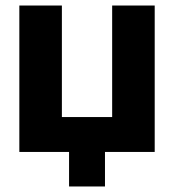

<svg xmlns="http://www.w3.org/2000/svg" viewBox="-20 -550 630 695"><path d="M230 125V0H50V-530H204V-126.3H386V-530H540V0H360V125Z"/></svg>

Font: Golos Text
Style: Regular
Weight: 400
Designer: A.Korolkova, Vitaly Kuzmin
Foundry: ParaType Ltd
Version: Version 2.004